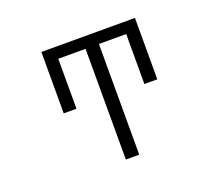

<svg xmlns="http://www.w3.org/2000/svg" viewBox="-120 -905 1241 1079"><g transform="rotate(-20 500.0 -365.0)"><path d="M460 -662.1H296.9V-363.3H220.7V-730.5H780.3V-363.3H703.1V-662.1H540V0H460Z"/></g></svg>

Font: GenEi Gothic M SemiLight
Style: Regular
Weight: 350
Designer: o_tamon (Modified); [Source Han Sans]
Ryoko NISHIZUKA  (kana & ideographs); Paul D. Hunt (Latin, Greek & Cyrillic); Wenl
Version: Version 1.1a;Original Version 1.004